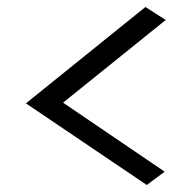

<svg xmlns="http://www.w3.org/2000/svg" viewBox="-20 -617 540 548"><path d="M450 -127 160 -324 453 -560 395 -597 54 -322 399 -89Z"/></svg>

Font: LXGW Marker Gothic
Style: Regular
Weight: 400
Version: Version 1.001